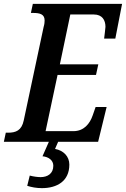

<svg xmlns="http://www.w3.org/2000/svg" viewBox="-39 -734 652 994"><path d="M-19 0H214L181 75C213 78 237 96 237 124C237 165 207 183 171 183C156 183 134 180 115 175L102 228C124 235 149 240 178 240C256 240 320 204 320 118C320 76 290 45 246 37L262 0H469L513 -180H456L441 -137C426 -93 395 -55 341 -55H197L259 -346H458L470 -401H271L325 -659H447C490 -659 507 -630 507 -595C507 -588 501 -543 500 -534H558L593 -714H131L121 -667H132C167 -667 192 -661 192 -628C192 -620 191 -608 187 -595L84 -111C73 -58 43 -47 2 -47H-9Z"/></svg>

Font: Noto Serif Condensed SemiBold
Style: Italic
Weight: 600
Width: 3
Italic angle: -12°
Designer: Monotype Design Team
Foundry: Monotype Imaging Inc.
Version: Version 2.014